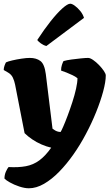

<svg xmlns="http://www.w3.org/2000/svg" viewBox="-28 -811 602 1031"><path d="M127 200Q104 200 75.5 190.5Q47 181 25 168.5Q3 156 -4 148Q-4 128 3.5 111Q11 94 18 86Q71 89 111 81.5Q151 74 183.5 50Q216 26 247 -18Q221 -24 194.5 -35.5Q168 -47 144.5 -63Q121 -79 104 -96L53 -357Q49 -377 41 -394Q33 -411 16 -421L-8 -435Q-8 -446 -4 -457.5Q0 -469 4 -476Q14 -481 37.5 -486.5Q61 -492 87.5 -496Q114 -500 132 -500Q167 -500 189 -483.5Q211 -467 218 -413L254 -120Q260 -115 268 -110.5Q276 -106 284 -104Q292 -102 297 -102Q301 -107 311.5 -131Q322 -155 335 -189.5Q348 -224 360.5 -262.5Q373 -301 380.5 -335Q388 -369 388 -391Q377 -400 361 -407.5Q345 -415 329 -421.5Q313 -428 300 -432Q300 -449 304.5 -462.5Q309 -476 313 -483Q330 -488 356 -491.5Q382 -495 407 -497.5Q432 -500 445 -500Q456 -500 472 -489Q488 -478 503.5 -462Q519 -446 529.5 -430.5Q540 -415 540 -406Q540 -372 526 -320Q512 -268 488 -208.5Q464 -149 433 -91Q403 -34 366.5 18Q330 70 290 111Q250 152 208.5 176Q167 200 127 200ZM221 -564Q205 -568 191.5 -578Q178 -588 172 -596Q209 -653 244 -697Q279 -741 307 -766Q335 -791 349 -791Q359 -791 374 -780Q389 -769 403 -752Q417 -735 423 -715Z"/></svg>

Font: Texturina 12pt Black
Style: Regular
Weight: 900
Designer: Guillermo Torres Carreño
Foundry: Omnibus-Type
Version: Version 1.002